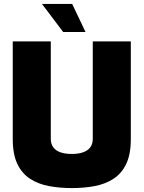

<svg xmlns="http://www.w3.org/2000/svg" viewBox="-20 -954 732 979"><path d="M346 5Q285 5 230.5 -5Q176 -15 134 -42Q92 -69 68.5 -118Q45 -167 45 -245V-743H239V-246Q239 -220 251.5 -203Q264 -186 288 -177.5Q312 -169 346 -169Q380 -169 404 -177.5Q428 -186 440.5 -203Q453 -220 453 -246V-743H647V-245Q647 -167 623.5 -118Q600 -69 558 -42Q516 -15 462 -5Q408 5 346 5ZM302 -791 194 -934H348L416 -791Z"/></svg>

Font: Exo Thin Black
Style: Regular
Weight: 900
Version: Version 2.000